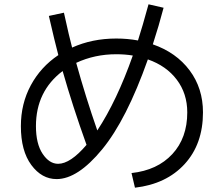

<svg xmlns="http://www.w3.org/2000/svg" viewBox="-20 -829 1040 892"><path d="M207 -755 277 -770Q302 -656 315 -608Q408 -650 520 -650Q573 -650 621 -641Q641 -703 670 -809L740 -793Q718 -709 690 -623Q799 -585 861 -502Q923 -419 923 -307Q923 -160 838 -67Q753 26 607 43L591 -25Q711 -38 780.5 -113Q850 -188 850 -307Q850 -394 801.5 -458.5Q753 -523 667 -553Q568 -273 454.5 -135Q341 3 243 3Q174 3 125.5 -62.5Q77 -128 77 -243Q77 -347 123 -432.5Q169 -518 251 -573Q235 -633 207 -755ZM597 -571Q561 -577 520 -577Q420 -577 334 -537Q378 -378 432 -223Q523 -361 597 -571ZM271 -499Q147 -405 147 -243Q147 -161 178 -114.5Q209 -68 250 -68Q307 -68 382 -156Q317 -337 271 -499Z"/></svg>

Font: Mplus 1p
Style: Regular
Weight: 400
Version: Version 1.061